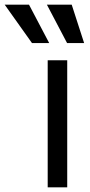

<svg xmlns="http://www.w3.org/2000/svg" viewBox="-128 -804 385 824"><path d="M76.7 0H160.5V-545.5H76.7ZM-108 -784.1 9.2 -619.3H83.1L-3.6 -784.1ZM73.2 -784.1 159.8 -619.3H233L179.7 -784.1Z"/></svg>

Font: Margiela Sans
Style: Regular
Weight: 400
Designer: Stefan Endress, Andreas Faust
Version: Version 1.100;FEAKit 1.0